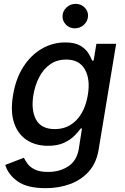

<svg xmlns="http://www.w3.org/2000/svg" viewBox="-20 -776 657 1011"><path d="M220.5 214.8Q122.2 214.8 71.9 178.3Q21.7 141.7 7.8 92.3L105.8 54.7Q112.9 69.6 125.7 87Q138.5 104.4 163.9 116.8Q189.3 129.3 233.7 129.3Q294 129.3 339.1 100.1Q384.2 71 394.9 7.8L411.6 -99.4H404.8Q392.8 -82 371.4 -60.7Q350.1 -39.4 316.4 -23.8Q282.7 -8.2 232.6 -8.2Q168 -8.2 121.3 -38.5Q74.6 -68.9 54.3 -128.4Q34.1 -187.9 48.7 -274.9Q62.9 -361.9 102.8 -424Q142.8 -486.2 200.1 -519.4Q257.5 -552.6 323.2 -552.6Q373.9 -552.6 402.5 -535.7Q431.1 -518.8 445 -496.4Q458.8 -474.1 465.2 -457H473L487.6 -545.5H591.6L499.3 12.1Q487.9 81.7 448 126.6Q408 171.5 348.9 193.2Q289.8 214.8 220.5 214.8ZM268.8 -96.2Q337 -96.2 382.8 -144Q428.6 -191.8 442.5 -276.3Q456.3 -359 426.8 -410.7Q397.4 -462.4 328.5 -462.4Q280.2 -462.4 244.7 -437.7Q209.2 -413 187 -370.9Q164.8 -328.8 155.9 -276.3Q142.8 -196 169.9 -146.1Q197.1 -96.2 268.8 -96.2ZM373.9 -626.8Q346.6 -626.8 327.6 -645.8Q308.6 -664.8 309.3 -691.4Q310 -718 330.4 -736.9Q350.9 -755.7 378.2 -755.7Q405.9 -755.7 425.2 -736.9Q444.6 -718 443.5 -691.4Q442.5 -664.8 422.1 -645.8Q401.6 -626.8 373.9 -626.8Z"/></svg>

Font: Inter UI Medium
Style: Italic
Weight: 500
Italic angle: 9.39999°
Designer: Rasmus Andersson
Foundry: rsms
Version: 3.2;8d6f07862